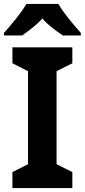

<svg xmlns="http://www.w3.org/2000/svg" viewBox="-34 -954 430 974"><path d="M262 -934H100C76 -892 21 -825 -14 -787V-774H78C107 -794 148 -824 181 -860C212 -824 254 -795 285 -774H376V-787C339 -828 288 -889 262 -934ZM333 0V-81L253 -121V-593L333 -633V-714H29V-633L108 -593V-121L29 -81V0Z"/></svg>

Font: Noto Sans Malayalam SemiCondensed
Style: Bold
Weight: 700
Width: 4
Designer: Jelle Bosma - Monotype Design Team
Foundry: Monotype Imaging Inc.
Version: Version 2.104